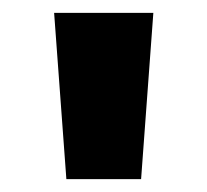

<svg xmlns="http://www.w3.org/2000/svg" viewBox="-20 -819 322 298"><path d="M218 -799H64L83 -541H199Z"/></svg>

Font: Noto Sans Sinhala UI SemiCondensed ExtraBold
Style: Regular
Weight: 800
Width: 4
Designer: Jelle Bosma - Monotype Design Team
Foundry: Monotype Imaging Inc.
Version: Version 2.006